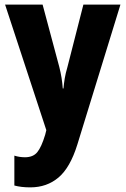

<svg xmlns="http://www.w3.org/2000/svg" viewBox="-20 -635 542 829"><path d="M2 -615H164L236 -346Q248 -299 251 -253H254Q256 -275 259.5 -296.5Q263 -318 271 -345L340 -615H500L314 -11Q283 89 232.5 131.5Q182 174 111 174Q91 174 74 172Q57 170 42 166V37Q64 44 88 44Q123 44 141 22Q159 0 175 -53L180 -73Z"/></svg>

Font: Noto Sans Malayalam UI Condensed ExtraBold
Style: Regular
Weight: 800
Width: 3
Designer: Jelle Bosma - Monotype Design Team
Foundry: Monotype Imaging Inc.
Version: Version 2.104; ttfautohint (v1.8.4.7-5d5b)